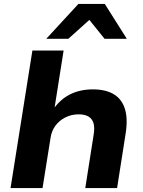

<svg xmlns="http://www.w3.org/2000/svg" viewBox="-20 -964 731 984"><path d="M34 0 146 -705H306L258 -401H251Q287 -454 338.5 -480Q390 -506 456 -506Q520 -506 561.5 -482Q603 -458 619.5 -408Q636 -358 624 -280L580 0H417L460 -274Q466 -311 459 -333.5Q452 -356 433 -367Q414 -378 383 -378Q346 -378 314.5 -362Q283 -346 263.5 -319Q244 -292 239 -257L198 0ZM217 -765 382 -944H517L630 -765H516L438 -862L330 -765Z"/></svg>

Font: Nunito Sans 10pt SemiExpanded ExtraBold
Style: Italic
Weight: 800
Width: 6
Italic angle: -9°
Designer: Vernon Adams
Foundry: Vernon Adams
Version: Version 3.101;gftools[0.9.27]